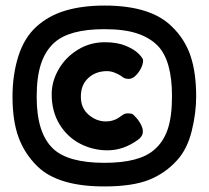

<svg xmlns="http://www.w3.org/2000/svg" viewBox="-20 -767 751 691"><path d="M686 -420Q686 -360 670 -295.5Q654 -231 618 -191Q575 -143 515.5 -119.5Q456 -96 355 -96Q189 -96 115 -168Q68 -214 46.5 -273.5Q25 -333 25 -419Q25 -498 46 -564.5Q67 -631 111 -671Q155 -711 216 -729Q277 -747 356 -747Q522 -747 598 -672Q645 -627 665.5 -566.5Q686 -506 686 -420ZM599 -421Q599 -549 548 -602Q520 -631 474 -646.5Q428 -662 355 -662Q229 -662 175 -613Q143 -584 127.5 -537Q112 -490 112 -418Q112 -288 171 -232Q225 -181 356 -181Q482 -181 535 -228Q568 -256 583.5 -301.5Q599 -347 599 -421ZM271 -419Q271 -378 299 -354Q327 -330 361 -330Q375 -330 386 -333.5Q397 -337 403.5 -341Q410 -345 411 -346Q423 -355 428 -357Q433 -359 441 -359Q453 -359 457.5 -356Q462 -353 475 -338Q494 -313 494 -295V-291Q493 -275 474 -262Q423 -226 367 -226Q314 -226 268 -250Q222 -274 194 -320Q166 -366 166 -428Q166 -474 191 -517.5Q216 -561 260 -588Q304 -615 357 -615Q402 -615 433 -602Q464 -589 479.5 -573Q495 -557 495 -550Q495 -535 486 -518.5Q477 -502 465 -492Q455 -483 442 -483Q433 -483 425 -487Q423 -489 414.5 -494.5Q406 -500 392.5 -505.5Q379 -511 365 -511Q325 -511 298 -486.5Q271 -462 271 -419Z"/></svg>

Font: Fredoka One
Style: Regular
Weight: 400
Designer: Milena B. Brandão, Ben Nathan
Version: Version 2.000; ttfautohint (v1.5.33-1714) -l 8 -r 50 -G 200 